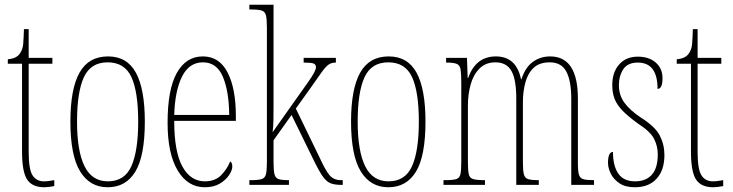

<svg xmlns="http://www.w3.org/2000/svg" viewBox="-20 -780 3091 810"><path d="M167 10Q116 10 94.5 -22.5Q73 -55 73 -141V-511H13V-530Q49 -533 63 -553Q76 -570 78 -596Q80 -622 81 -657H101V-536H201V-511H101V-140Q101 -65 117.5 -40Q134 -15 165 -15Q177 -15 186.5 -16.5Q196 -18 209 -20V5Q184 10 167 10Z M434 10Q359 10 318 -57Q277 -124 277 -267Q277 -405 315.5 -473.5Q354 -542 436 -542Q516 -542 553.5 -473Q591 -404 591 -267Q591 -122 551 -56Q511 10 434 10ZM435 -15Q506 -15 534.5 -79.5Q563 -144 563 -267Q563 -392 534.5 -454.5Q506 -517 434 -517Q363 -517 334 -454.5Q305 -392 305 -267Q305 -143 336.5 -79Q368 -15 435 -15Z M844 10Q772 10 729.5 -61Q687 -132 687 -262Q687 -403 726 -472.5Q765 -542 836 -542Q905 -542 940 -474.5Q975 -407 975 -291V-270H715Q715 -140 749.5 -77.5Q784 -15 844 -15Q888 -15 913.5 -41.5Q939 -68 951 -99Q955 -97 957.5 -92Q960 -87 960 -77Q960 -62 946.5 -41.5Q933 -21 907.5 -5.5Q882 10 844 10ZM947 -295Q946 -394 920.5 -455.5Q895 -517 836 -517Q778 -517 748 -457Q718 -397 715 -295Z M1032 0V-20H1039Q1070 -20 1084 -24.5Q1098 -29 1102 -45Q1106 -61 1106 -96V-664Q1106 -699 1102 -715Q1098 -731 1084 -735.5Q1070 -740 1039 -740H1032V-760H1134V-373Q1134 -355 1134 -327.5Q1134 -300 1133.5 -272Q1133 -244 1130 -222L1229 -362Q1262 -408 1280.5 -434.5Q1299 -461 1306 -475Q1313 -489 1313 -496Q1313 -508 1303 -512Q1293 -516 1261 -516V-536H1397V-516Q1379 -516 1367 -508Q1355 -500 1337.5 -476Q1320 -452 1286 -403L1228 -322L1329 -114Q1353 -61 1370.5 -40.5Q1388 -20 1419 -20H1426V0H1420Q1393 0 1375.5 -6.5Q1358 -13 1342.5 -34.5Q1327 -56 1305 -101L1210 -295L1134 -188V-96Q1134 -61 1138 -45Q1142 -29 1155 -24.5Q1168 -20 1196 -20H1199V0Z M1618 10Q1543 10 1502 -57Q1461 -124 1461 -267Q1461 -405 1499.5 -473.5Q1538 -542 1620 -542Q1700 -542 1737.5 -473Q1775 -404 1775 -267Q1775 -122 1735 -56Q1695 10 1618 10ZM1619 -15Q1690 -15 1718.5 -79.5Q1747 -144 1747 -267Q1747 -392 1718.5 -454.5Q1690 -517 1618 -517Q1547 -517 1518 -454.5Q1489 -392 1489 -267Q1489 -143 1520.5 -79Q1552 -15 1619 -15Z M1851 0V-20H1860Q1891 -20 1905 -24.5Q1919 -29 1922.5 -45.5Q1926 -62 1926 -98V-432Q1926 -470 1923 -487.5Q1920 -505 1907 -510.5Q1894 -516 1864 -516H1862V-536H1950L1953 -451H1955Q1987 -542 2072 -542Q2158 -542 2178 -446H2180Q2196 -496 2228 -519Q2260 -542 2301 -542Q2418 -542 2418 -364V-91Q2418 -58 2422.5 -43Q2427 -28 2441 -24Q2455 -20 2484 -20H2486V0H2390V-364Q2390 -438 2369.5 -477.5Q2349 -517 2299 -517Q2256 -517 2231.5 -494Q2207 -471 2196.5 -432.5Q2186 -394 2186 -348V-96Q2186 -61 2190 -45Q2194 -29 2207.5 -24.5Q2221 -20 2250 -20H2253V0H2158V-364Q2158 -445 2137.5 -481Q2117 -517 2070 -517Q2029 -517 2003 -491Q1977 -465 1965.5 -423.5Q1954 -382 1954 -333V-98Q1954 -62 1957.5 -45.5Q1961 -29 1976 -24.5Q1991 -20 2024 -20H2026V0Z M2658 10Q2618 10 2593 -7Q2568 -24 2556.5 -48Q2545 -72 2545 -93Q2545 -139 2566 -139Q2566 -80 2588.5 -47.5Q2611 -15 2659 -15Q2705 -15 2730 -43Q2755 -71 2755 -129Q2755 -163 2739.5 -194Q2724 -225 2671 -259Q2631 -288 2607 -312.5Q2583 -337 2573 -362.5Q2563 -388 2563 -421Q2563 -475 2592 -508Q2621 -541 2671 -541Q2718 -541 2746.5 -516Q2775 -491 2775 -450Q2775 -405 2754 -405Q2754 -516 2671 -516Q2628 -516 2609.5 -488Q2591 -460 2591 -420Q2591 -379 2614 -347Q2637 -315 2685 -283Q2744 -246 2763.5 -208Q2783 -170 2783 -126Q2783 -62 2750 -26Q2717 10 2658 10Z M2989 10Q2938 10 2916.5 -22.5Q2895 -55 2895 -141V-511H2835V-530Q2871 -533 2885 -553Q2898 -570 2900 -596Q2902 -622 2903 -657H2923V-536H3023V-511H2923V-140Q2923 -65 2939.5 -40Q2956 -15 2987 -15Q2999 -15 3008.5 -16.5Q3018 -18 3031 -20V5Q3006 10 2989 10Z"/></svg>

Font: Noto Serif Khmer ExtraCondensed Thin
Style: Regular
Weight: 100
Width: 2
Designer: Danh Hong and the Monotype Design Team
Foundry: Monotype Imaging Inc.
Version: Version 2.004; ttfautohint (v1.8.4.7-5d5b)